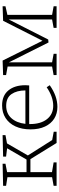

<svg xmlns="http://www.w3.org/2000/svg" viewBox="628 -1202 581 1878"><g transform="rotate(-90 919.0 -262.5)"><path d="M338 -281 489 -43 570 -28V0H460L302 -256H175V-45L270 -29V0H41V-29L125 -44V-481L41 -494V-523L257 -528V-500L175 -484V-294H298L408 -484L327 -494V-523L537 -528V-500L456 -485Z M1005 -97 1025 -67Q918 8 813 8Q748 8 698.5 -23Q649 -54 621 -113Q593 -172 593 -255Q593 -339 622 -402Q651 -465 704 -499Q757 -533 827 -533Q924 -533 974.5 -471Q1025 -409 1025 -306Q1025 -285 1023 -268H645V-261Q645 -154 693.5 -93.5Q742 -33 824 -33Q912 -33 1005 -97ZM647 -305H974Q974 -389 938 -441Q902 -493 824 -493Q749 -493 703 -442.5Q657 -392 647 -305Z M1797 -528V-500L1713 -481V-44L1797 -29V0H1586V-29L1668 -44V-468L1472 -82L1443 -79L1249 -466V-44L1332 -29V0H1124V-29L1208 -44V-479L1124 -494V-523L1266 -528L1460 -138L1655 -523Z"/></g></svg>

Font: Bitter Pro Light
Style: Regular
Weight: 300
Designer: Sol Matas, and Bitter project Authors
Foundry: Sol Matas
Version: Version 1.010